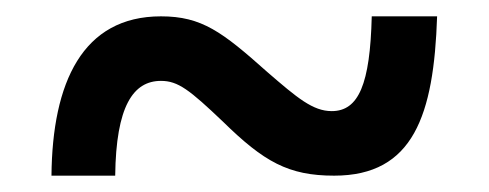

<svg xmlns="http://www.w3.org/2000/svg" viewBox="-20 -474 599 235"><path d="M43 -259H121C122 -344 143 -375 177 -375C198 -375 212 -364 253 -325C303 -276 333 -259 389 -259C486 -259 511 -333 515 -454H435C433 -371 419 -338 386 -338C363 -338 344 -354 307 -386C252 -435 227 -454 177 -454C81 -454 44 -373 43 -259Z"/></svg>

Font: Noto Serif Malayalam ExtraBold
Style: Regular
Weight: 800
Designer: Indian type Foundry, Jelle Bosma, Monotype Design Team
Foundry: Monotype Imaging Inc.
Version: Version 2.104